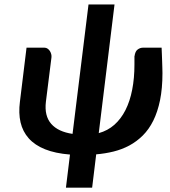

<svg xmlns="http://www.w3.org/2000/svg" viewBox="-20 -703 778 880"><path d="M504.9 -682.6 432.6 -92.8Q473.6 -104 504.2 -131.1Q534.7 -158.2 555.2 -198.7Q575.7 -239.3 585.9 -292Q596.2 -344.7 596.2 -407.2Q596.2 -431.6 596.2 -443.6Q596.2 -455.6 596.2 -459.2Q596.2 -462.9 596.2 -460.7Q596.2 -458.5 596.4 -454.6Q596.7 -450.7 596.7 -447.5Q596.7 -444.3 597.2 -445.8Q599.1 -467.3 610.6 -475.8Q622.1 -484.4 634.3 -484.4H720.7Q721.2 -471.7 721.9 -455.6Q722.7 -439.5 723.1 -423.1Q723.6 -406.7 724.1 -391.8Q724.6 -377 724.6 -367.7Q724.6 -297.9 713.6 -244.1Q702.6 -190.4 682.6 -150.1Q662.6 -109.9 634.5 -82Q606.4 -54.2 572.8 -36.1Q539.1 -18.1 500.5 -8.5Q461.9 1 420.9 4.4L402.3 157.2H282.2L300.8 5.4Q233.4 0 186.5 -18.8Q139.6 -37.6 111.8 -68.8Q84 -100.1 74.2 -142.3Q64.5 -184.6 71.3 -236.8L101.6 -484.4H184.6Q191.9 -484.4 198.2 -480Q204.6 -475.6 208.7 -469Q212.9 -462.4 214.8 -454.6Q216.8 -446.8 215.8 -439.5L190.4 -236.8Q186.5 -204.1 192.6 -179Q198.7 -153.8 214.6 -135.5Q230.5 -117.2 255.1 -105.7Q279.8 -94.2 312.5 -89.4L385.7 -682.6Z"/></svg>

Font: Carlito
Style: Bold Italic
Weight: 700
Italic angle: -7°
Designer: Lukasz Dziedzic
Foundry: tyPoland Lukasz Dziedzic
Version: Version 1.104